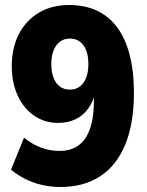

<svg xmlns="http://www.w3.org/2000/svg" viewBox="-20 -736 589 767"><path d="M221 11Q184 11 148.5 3Q113 -5 82 -20.5Q51 -36 24 -58L76 -186Q109 -159 145 -146Q181 -133 218 -133Q256 -133 282.5 -148Q309 -163 325 -190Q341 -217 348 -253Q355 -289 355 -329V-372H362Q353 -331 332.5 -302.5Q312 -274 281.5 -259.5Q251 -245 212 -245Q159 -245 117 -273.5Q75 -302 51 -353.5Q27 -405 27 -472Q27 -545 55.5 -600Q84 -655 135.5 -685.5Q187 -716 256 -716Q341 -716 399 -675Q457 -634 486 -555.5Q515 -477 515 -364Q515 -243 480.5 -159Q446 -75 380.5 -32Q315 11 221 11ZM259 -378Q282 -378 298.5 -390Q315 -402 324 -425Q333 -448 333 -480Q333 -513 324 -535.5Q315 -558 298.5 -570Q282 -582 259 -582Q236 -582 219.5 -569.5Q203 -557 194 -534.5Q185 -512 185 -480Q185 -448 194 -425Q203 -402 219.5 -390Q236 -378 259 -378Z"/></svg>

Font: Nunito Sans 10pt SemiCondensed Black
Style: Regular
Weight: 900
Width: 4
Designer: Vernon Adams
Foundry: Vernon Adams
Version: Version 3.101;gftools[0.9.27]